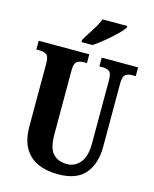

<svg xmlns="http://www.w3.org/2000/svg" viewBox="-136 -1021 900 1121"><g transform="rotate(15 314.5 -460.5)"><path d="M322 10Q254 10 202 -13Q150 -36 120.5 -86Q91 -136 91 -218V-600Q91 -640 75 -650.5Q59 -661 36 -661H14V-714H320V-661H299Q276 -661 260 -650Q244 -639 244 -596V-210Q244 -126 274.5 -93.5Q305 -61 360 -61Q407 -61 438.5 -99.5Q470 -138 470 -214V-600Q470 -640 455 -650.5Q440 -661 416 -661H395V-714H615V-661H593Q569 -661 553.5 -650Q538 -639 538 -596V-212Q538 -112 487.5 -51Q437 10 322 10ZM257 -784Q276 -816 302.5 -856.5Q329 -897 342 -931H491V-921Q481 -904 452 -876Q423 -848 388 -819Q353 -790 324 -771H257Z"/></g></svg>

Font: Noto Serif Myanmar ExtraCondensed ExtraBold
Style: Regular
Weight: 800
Width: 2
Designer: Ben Mitchell and the Monotype Design Team
Foundry: Monotype Imaging Inc.
Version: Version 2.106; ttfautohint (v1.8.4.7-5d5b)